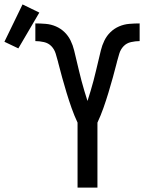

<svg xmlns="http://www.w3.org/2000/svg" viewBox="-146 -849 666 869"><path d="M205 0V-294Q190 -326 178 -360Q166 -394 155.5 -428.5Q145 -463 135.5 -497.5Q126 -532 117 -567V-568Q112 -587 106 -606.5Q100 -626 86.5 -640Q73 -654 53 -658.5Q33 -663 14 -663V-743Q37 -743 61 -741Q85 -739 107 -729.5Q129 -720 146 -703.5Q163 -687 173.5 -665.5Q184 -644 189.5 -621Q195 -598 200.5 -575Q206 -552 211.5 -529Q217 -506 223 -483Q229 -460 236 -437Q243 -414 250 -392Q257 -414 264 -437Q271 -460 277 -483Q283 -506 288.5 -529Q294 -552 299.5 -575Q305 -598 310.5 -621Q316 -644 326.5 -665.5Q337 -687 354 -703.5Q371 -720 393 -729.5Q415 -739 439 -741Q463 -743 486 -743V-663Q467 -663 447 -658.5Q427 -654 413.5 -640Q400 -626 394 -606.5Q388 -587 383 -568V-567Q374 -532 364.5 -497.5Q355 -463 344.5 -428.5Q334 -394 322 -360Q310 -326 295 -294V0ZM-63 -630 -126 -660 -44 -829 32 -792Z"/></svg>

Font: Iosevka Custom Medium
Style: Regular
Weight: 500
Monospace: yes
Designer: Belleve Invis
Foundry: Belleve Invis
Version: Version 32.5.0; ttfautohint (v1.8.4)